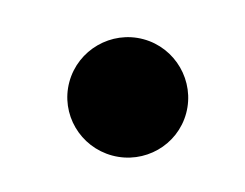

<svg xmlns="http://www.w3.org/2000/svg" viewBox="-49 -892 487 381"><g transform="rotate(15 194.5 -701.5)"><path d="M205 -821C139 -821 85 -767 85 -701C85 -635 139 -582 205 -582C271 -582 325 -635 325 -701C325 -767 271 -821 205 -821Z"/></g></svg>

Font: Radio Edit
Style: P3
Weight: 800
Version: Version 3.001;PS 003.001;hotconv 1.0.70;makeotf.lib2.5.58329